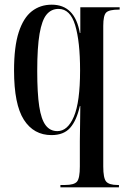

<svg xmlns="http://www.w3.org/2000/svg" viewBox="-20 -567 543 820"><path d="M238 233V223H258Q297 223 309 208.5Q321 194 321 144V35Q321 0 322 -37Q323 -74 323 -114H321Q307 -52 279.5 -21Q252 10 200 10Q124 10 82 -55.5Q40 -121 40 -266Q40 -368 60 -429.5Q80 -491 116 -519Q152 -547 201 -547Q300 -547 321 -426H323V-536H491V-526H488Q446 -526 433.5 -513.5Q421 -501 421 -457V144Q421 194 433.5 208.5Q446 223 482 223H488V233ZM225 -7Q269 -7 295.5 -69Q322 -131 322 -266Q322 -390 301 -459.5Q280 -529 230 -529Q199 -529 179 -505Q159 -481 149 -423Q139 -365 139 -264Q139 -169 147.5 -113Q156 -57 175 -32Q194 -7 225 -7Z"/></svg>

Font: Noto Serif Display ExtraCondensed Medium
Style: Regular
Weight: 500
Width: 2
Designer: Monotype Design Team
Foundry: Monotype Imaging Inc.
Version: Version 2.009